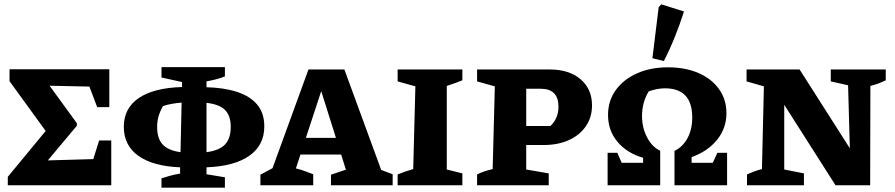

<svg xmlns="http://www.w3.org/2000/svg" viewBox="-20 -856 4135 887"><path d="M438 -207H494V0H16V-39L191 -251L24 -481V-536H485V-361H429L393 -456L209 -460L335 -287V-275L201 -115L411 -121Z M726 11V-32Q745 -38 763.5 -43.5Q782 -49 812 -54V-83Q687 -88 619.5 -136Q552 -184 552 -270Q552 -356 621 -403Q690 -450 821 -454V-477L726 -498V-546H1019V-503Q999 -495 977.5 -489.5Q956 -484 934 -480V-453Q1015 -451 1075 -431.5Q1135 -412 1168 -373Q1201 -334 1201 -272Q1201 -185 1132 -136.5Q1063 -88 934 -83V-51L1019 -37V11ZM706 -269Q706 -216 731.5 -188.5Q757 -161 814 -153L819 -382Q794 -380 772 -376Q750 -372 733 -366Q718 -339 712 -317Q706 -295 706 -269ZM1046 -270Q1046 -321 1020 -347.5Q994 -374 934 -381V-153Q994 -161 1020 -189Q1046 -217 1046 -270Z M1741 -71Q1755 -66 1766 -61.5Q1777 -57 1794 -51V0H1509V-49L1578 -72L1556 -142H1368L1347 -78Q1369 -73 1388 -65.5Q1407 -58 1427 -51V0H1183V-49L1239 -79L1405 -535H1571ZM1393 -219H1532L1464 -435Z M1817 0V-50Q1834 -57 1851 -63Q1868 -69 1889 -75L1899 -457L1817 -480V-535H2116V-485Q2101 -479 2086.5 -473.5Q2072 -468 2044 -459V-73L2116 -55V0Z M2520 -535Q2609 -535 2662 -490Q2715 -445 2715 -369Q2715 -315 2687 -273.5Q2659 -232 2608.5 -209Q2558 -186 2491 -186H2411V-73L2515 -55V0H2184V-50Q2210 -64 2256 -75L2266 -457L2184 -480V-535ZM2478 -446H2411V-274H2523Q2560 -309 2560 -363Q2560 -446 2478 -446Z M2787 0V-150H2832L2852 -104H2951V-127Q2876 -149 2832.5 -201Q2789 -253 2789 -325Q2789 -390 2824.5 -439.5Q2860 -489 2922.5 -517Q2985 -545 3066 -545Q3146 -545 3207 -518.5Q3268 -492 3302 -444Q3336 -396 3336 -333Q3336 -264 3293 -210.5Q3250 -157 3175 -130V-104H3273L3294 -150H3339V0H3096V-159Q3134 -177 3156 -217.5Q3178 -258 3178 -313Q3178 -448 3052 -448Q3017 -448 2977 -434Q2946 -383 2946 -320Q2946 -266 2969 -222Q2992 -178 3029 -160H3030V0ZM3047 -574 2994 -587 3023 -823 3035 -836 3140 -803Q3121 -744 3098 -686.5Q3075 -629 3047 -574Z M3818 -535H4072V-485Q4053 -476 4038.5 -470.5Q4024 -465 4001 -459L4000 0H3840L3603 -372V-73L3694 -55V0H3431V-50Q3465 -66 3500 -75L3509 -457L3429 -480V-535H3674L3906 -171L3898 -462L3818 -480Z"/></svg>

Font: Piazzolla SC
Style: Bold
Weight: 700
Designer: Juan Pablo del Peral
Foundry: Huerta Tipografica
Version: Version 1.330